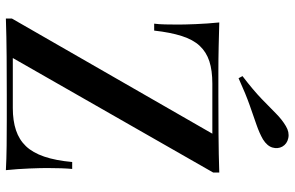

<svg xmlns="http://www.w3.org/2000/svg" viewBox="-190 -788 978 637"><g transform="rotate(90 298.5 -469.0)"><path d="M552 -708V-688L172 -23H338Q380 -23 411.5 -33.5Q443 -44 464.5 -66.5Q486 -89 499 -127Q512 -165 517 -220H540Q537 -188 537 -136Q537 -116 538.5 -78Q540 -40 544 0Q507 -2 463 -2.5Q419 -3 375.5 -3Q332 -3 295 -3Q234 -3 167 -2.5Q100 -2 41 0V-20L423 -685H257Q213 -685 182.5 -675Q152 -665 131.5 -643Q111 -621 99 -583.5Q87 -546 81 -492H58Q60 -507 60.5 -528Q61 -549 61 -572Q61 -592 59.5 -630Q58 -668 54 -708Q90 -707 132.5 -706Q175 -705 217.5 -705Q260 -705 295 -705Q356 -705 425 -705.5Q494 -706 552 -708ZM398 -929Q418 -941 437.5 -937Q457 -933 466 -917Q474 -902 469 -884.5Q464 -867 442 -853Q421 -841 393.5 -831.5Q366 -822 329 -809Q292 -796 239 -772L232 -785Q279 -821 307.5 -848.5Q336 -876 356 -896Q376 -916 398 -929Z"/></g></svg>

Font: Playfair Display Medium
Style: Regular
Weight: 500
Designer: Claus Eggers Sørensen
Foundry: Claus Eggers Sørensen
Version: Version 1.203